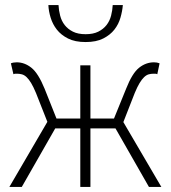

<svg xmlns="http://www.w3.org/2000/svg" viewBox="-20 -738 674 758"><path d="M17 0 167 -257 122 -371Q112 -395 103 -410Q94 -425 85 -433.5Q76 -442 66.5 -444.5Q57 -447 48 -447Q43 -447 40.5 -447Q38 -447 33 -445L23 -488Q33 -492 46 -492Q77 -492 104 -470.5Q131 -449 156 -388L203 -270H297V-480H337V-270H430L478 -388Q502 -449 529 -470.5Q556 -492 588 -492Q600 -492 610 -488L601 -445Q596 -447 593.5 -447Q591 -447 586 -447Q576 -447 567 -444.5Q558 -442 549 -433.5Q540 -425 531 -410Q522 -395 512 -371L467 -256L617 0H568L436 -231H337V0H297V-231H198L66 0ZM318 -572Q276 -572 248.5 -586Q221 -600 204.5 -621Q188 -642 180 -668Q172 -694 171 -718H211Q212 -697 217.5 -676Q223 -655 235.5 -639Q248 -623 268 -613Q288 -603 318 -603Q348 -603 368 -613Q388 -623 400.5 -639Q413 -655 418.5 -676Q424 -697 425 -718H465Q463 -694 455.5 -668Q448 -642 431.5 -621Q415 -600 387.5 -586Q360 -572 318 -572Z"/></svg>

Font: CV Source Sans Light
Style: Regular
Weight: 300
Designer: Paul D. Hunt
Foundry: Adobe Systems Incorporated
Version: Version 3.001